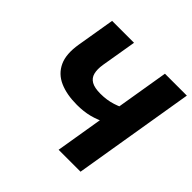

<svg xmlns="http://www.w3.org/2000/svg" viewBox="-180 -905 1083 1083"><g transform="rotate(45 361.5 -364.0)"><path d="M320.8 -252Q239.3 -252 181.9 -277.3Q124.5 -302.7 99.1 -357.4Q73.7 -412.1 88.4 -500L126.5 -727.5H301.3L265.6 -515.1Q259.3 -475.1 266.4 -447Q273.4 -418.9 298.3 -404.5Q323.2 -390.1 370.1 -390.1Q421.9 -390.1 465.1 -404.1Q508.3 -418 538.1 -436.5L515.6 -301.3Q462.4 -274.4 418.5 -263.2Q374.5 -252 320.8 -252ZM427.2 0 547.9 -727.5H722.7L602.1 0Z"/></g></svg>

Font: Inter 28pt ExtraBold
Style: Italic
Weight: 800
Italic angle: -9.3988°
Designer: Rasmus Andersson
Foundry: rsms
Version: Version 4.001;git-66647c0bb